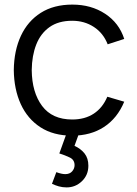

<svg xmlns="http://www.w3.org/2000/svg" viewBox="-20 -575 594 835"><path d="M294 15Q212.3 15 156 -21.5Q99.7 -58 70.3 -122.3Q41 -186.7 40 -270Q41 -355 70.9 -419.2Q100.8 -483.3 157.3 -519.2Q213.8 -555 294.7 -555Q376.5 -555 437.2 -515.1Q498 -475.2 520.3 -405.7L448.3 -382.3Q429.3 -431 388.2 -457.8Q347.2 -484.7 294 -484.7Q234.3 -484.7 195.5 -457.2Q156.7 -429.8 137.7 -381.4Q118.7 -333 118 -270Q119 -173.2 163.1 -114.2Q207.2 -55.3 294 -55.3Q349 -55.3 387.7 -80.7Q426.3 -106 446.7 -154.3L520.3 -132.7Q490.3 -60.7 432.3 -22.8Q374.3 15 294 15ZM269.7 240Q251.7 240 235.8 235.5Q220 231 206 224.3L225 173.7Q248.2 182.3 263.7 182.3Q283.2 182.3 293.8 170.2Q304.3 158 304.3 143.3Q304.3 120.3 283.9 110.2Q263.5 100.2 238 92.3L275 -10.3L329.3 -10.7L304 59.3Q330.8 71.3 347.6 92.2Q364.3 113.2 364.3 145.7Q364.3 186.2 336.2 213.1Q308.2 240 269.7 240Z"/></svg>

Font: Manrope Variable Light
Style: Regular
Weight: 200
Designer: Mikhail Sharanda
Foundry: Mikhail Sharanda
Version: Version 4.505